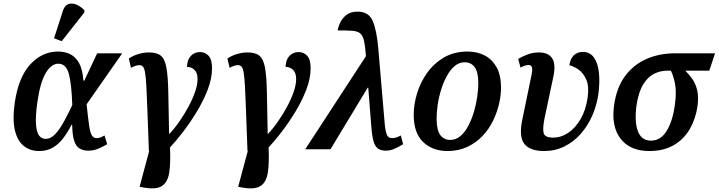

<svg xmlns="http://www.w3.org/2000/svg" viewBox="-20 -834 4016 1073"><path d="M199 10Q150 10 114.5 -17Q79 -44 64 -102.5Q49 -161 62 -257Q83 -403 149.5 -474.5Q216 -546 305 -546Q341 -546 371.5 -531.5Q402 -517 422 -481.5Q442 -446 446 -383H451L523 -536H663L464 -251Q472 -174 478 -133Q484 -92 493.5 -77Q503 -62 520 -62Q530 -62 541 -66Q552 -70 564 -77L579 -28Q559 -16 531.5 -4Q504 8 474 8Q427 8 406 -22.5Q385 -53 383 -137H380Q359 -96 334 -62.5Q309 -29 276 -9.5Q243 10 199 10ZM235 -58Q265 -58 291 -87Q317 -116 340 -159.5Q363 -203 384 -247Q380 -366 364.5 -422Q349 -478 306 -478Q267 -478 236 -426.5Q205 -375 189 -265Q178 -186 181 -141Q184 -96 198 -77Q212 -58 235 -58ZM325 -604 282 -620 332 -775Q342 -805 363 -811.5Q384 -818 408.5 -807.5Q433 -797 452 -776L451 -764Z M789 215 760 210 814 9H812Q807 -124 804 -211.5Q801 -299 798 -351.5Q795 -404 790.5 -429.5Q786 -455 778 -462.5Q770 -470 758 -470Q740 -470 712 -455L700 -507Q725 -524 755 -532.5Q785 -541 812 -541Q856 -541 878.5 -523Q901 -505 910 -456Q919 -407 920.5 -317.5Q922 -228 925 -86H927Q957 -118 984.5 -158Q1012 -198 1034.5 -240Q1057 -282 1070.5 -321.5Q1084 -361 1084 -392Q1084 -427 1067 -443.5Q1050 -460 1025 -460Q1026 -500 1046.5 -521.5Q1067 -543 1098 -543Q1127 -543 1146 -522Q1165 -501 1165 -453Q1165 -396 1141 -333.5Q1117 -271 1080 -210Q1043 -149 1003 -97Q963 -45 930 -10Q934 75 926 129Q918 183 886.5 204.5Q855 226 789 215Z M1340 215 1311 210 1365 9H1363Q1358 -124 1355 -211.5Q1352 -299 1349 -351.5Q1346 -404 1341.5 -429.5Q1337 -455 1329 -462.5Q1321 -470 1309 -470Q1291 -470 1263 -455L1251 -507Q1276 -524 1306 -532.5Q1336 -541 1363 -541Q1407 -541 1429.5 -523Q1452 -505 1461 -456Q1470 -407 1471.5 -317.5Q1473 -228 1476 -86H1478Q1508 -118 1535.5 -158Q1563 -198 1585.5 -240Q1608 -282 1621.5 -321.5Q1635 -361 1635 -392Q1635 -427 1618 -443.5Q1601 -460 1576 -460Q1577 -500 1597.5 -521.5Q1618 -543 1649 -543Q1678 -543 1697 -522Q1716 -501 1716 -453Q1716 -396 1692 -333.5Q1668 -271 1631 -210Q1594 -149 1554 -97Q1514 -45 1481 -10Q1485 75 1477 129Q1469 183 1437.5 204.5Q1406 226 1340 215Z M1686 0 2025 -520V-521Q2021 -576 2014.5 -605.5Q2008 -635 1993 -647.5Q1978 -660 1948 -662Q1918 -664 1867 -664Q1871 -687 1883 -711Q1895 -735 1918 -752Q1941 -769 1978 -769Q2040 -769 2062.5 -718Q2085 -667 2094 -564L2130 -143Q2134 -98 2142.5 -80Q2151 -62 2171 -62Q2193 -62 2220 -77L2233 -28Q2210 -14 2185.5 -3Q2161 8 2138 8Q2109 8 2092.5 -3.5Q2076 -15 2067.5 -44.5Q2059 -74 2055 -128L2038 -344H2035L1827 0Z M2481 10Q2397 10 2344.5 -40.5Q2292 -91 2292 -193Q2292 -250 2310.5 -311.5Q2329 -373 2366.5 -426Q2404 -479 2460.5 -512.5Q2517 -546 2594 -546Q2645 -546 2687 -525Q2729 -504 2754.5 -459.5Q2780 -415 2780 -343Q2780 -300 2768.5 -251.5Q2757 -203 2734 -156.5Q2711 -110 2675 -72.5Q2639 -35 2590.5 -12.5Q2542 10 2481 10ZM2496 -52Q2528 -52 2553.5 -74Q2579 -96 2597.5 -131.5Q2616 -167 2628.5 -209Q2641 -251 2647 -293Q2653 -335 2653 -369Q2653 -432 2632.5 -459Q2612 -486 2577 -486Q2546 -486 2521 -465Q2496 -444 2477 -409Q2458 -374 2445 -332Q2432 -290 2426 -248Q2420 -206 2420 -171Q2420 -107 2440.5 -79.5Q2461 -52 2496 -52Z M3021 10Q2941 10 2910 -30.5Q2879 -71 2899 -166L2949 -408Q2957 -443 2953 -457Q2949 -471 2933 -471Q2924 -471 2912.5 -467Q2901 -463 2889 -456L2876 -505Q2898 -518 2928 -529.5Q2958 -541 2992 -541Q3043 -541 3065 -509.5Q3087 -478 3073 -408L3023 -172Q3012 -117 3018 -91Q3024 -65 3071 -65Q3116 -65 3156 -92Q3196 -119 3225 -169Q3254 -219 3264 -289Q3273 -350 3257 -387.5Q3241 -425 3214 -444.5Q3187 -464 3162 -469Q3167 -507 3187.5 -525.5Q3208 -544 3237 -544Q3276 -544 3298.5 -513.5Q3321 -483 3327 -429.5Q3333 -376 3324 -308Q3315 -245 3290 -188Q3265 -131 3226 -86.5Q3187 -42 3135 -16Q3083 10 3021 10Z M3609 10Q3501 10 3448 -59Q3395 -128 3412 -247Q3426 -346 3474 -410Q3522 -474 3594 -505Q3666 -536 3750 -536H3976L3944 -439H3810Q3830 -419 3848.5 -393.5Q3867 -368 3876 -330.5Q3885 -293 3878 -241Q3868 -170 3835 -113Q3802 -56 3745.5 -23Q3689 10 3609 10ZM3618 -48Q3671 -48 3704.5 -100.5Q3738 -153 3751 -244Q3762 -321 3752 -368Q3742 -415 3729 -439H3709Q3669 -439 3634 -421Q3599 -403 3573.5 -360.5Q3548 -318 3537 -244Q3525 -153 3545 -100.5Q3565 -48 3618 -48Z"/></svg>

Font: Noto Serif SemiCondensed SemiBold
Style: Italic
Weight: 600
Width: 4
Italic angle: -12°
Designer: Monotype Design Team
Foundry: Monotype Imaging Inc.
Version: Version 2.014; ttfautohint (v1.8.4.7-5d5b)